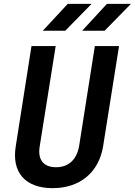

<svg xmlns="http://www.w3.org/2000/svg" viewBox="-20 -970 702 1000"><path d="M408 -810H525L662 -950H537ZM203 -810H320L457 -950H333ZM254 10C397 10 495 -73 517 -208L600 -730H474L392 -209C380 -140 338 -99 272 -99C205 -99 175 -140 187 -209L270 -730H144L62 -208C40 -73 111 10 254 10Z"/></svg>

Font: JetBrains Mono
Style: Bold Italic
Weight: 558
Italic angle: -9°
Monospace: yes
Designer: Philipp Nurullin, Konstantin Bulenkov
Foundry: JetBrains
Version: Version 2.305